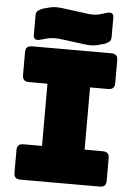

<svg xmlns="http://www.w3.org/2000/svg" viewBox="-62 -987 728 1033"><g transform="rotate(5 302.5 -470.5)"><path d="M89 0Q70 0 61.5 -8.5Q53 -17 53 -36V-155Q53 -174 61.5 -182.5Q70 -191 89 -191H188V-527H89Q70 -527 61.5 -535.5Q53 -544 53 -563V-684Q53 -703 61.5 -711.5Q70 -720 89 -720H515Q534 -720 542.5 -711.5Q551 -703 551 -684V-563Q551 -544 542.5 -535.5Q534 -527 515 -527H418V-191H515Q534 -191 542.5 -182.5Q551 -174 551 -155V-36Q551 -17 542.5 -8.5Q534 0 515 0ZM301 -764 273 -768Q245 -772 226 -773.5Q207 -775 192 -773.5Q177 -772 162.5 -768.5Q148 -765 128 -759Q110 -754 101 -760Q92 -766 92 -785V-886Q92 -905 101.5 -912.5Q111 -920 128 -927Q152 -934 168 -937.5Q184 -941 199.5 -941Q215 -941 234.5 -938.5Q254 -936 284 -932L301 -930L323 -927Q356 -922 375.5 -920Q395 -918 409.5 -919Q424 -920 438 -924Q452 -928 474 -935Q492 -940 501 -934Q510 -928 510 -909V-808Q510 -789 500.5 -781.5Q491 -774 474 -767Q450 -760 434 -756.5Q418 -753 402 -753Q386 -753 366.5 -755.5Q347 -758 317 -762Z"/></g></svg>

Font: Bungee
Style: Regular
Weight: 400
Designer: David Jonathan Ross
Foundry: David Jonathan Ross
Version: Version 1.000;PS 1.0;hotconv 1.0.72;makeotf.lib2.5.5900